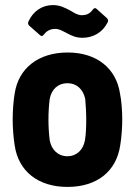

<svg xmlns="http://www.w3.org/2000/svg" viewBox="-20 -729 530 757"><path d="M305 -580C345 -580 383 -599 404 -640C408 -647 406 -653 401 -658L362 -693C360 -695 357 -697 355 -697C351 -697 348 -694 345 -690C334 -674 318 -669 303 -669C286 -669 273 -678 258 -687C237 -698 216 -709 189 -709C147 -709 111 -686 92 -644C89 -637 91 -632 96 -627L137 -591C139 -589 142 -587 144 -587C148 -587 151 -590 154 -594C165 -608 179 -615 198 -615C214 -615 224 -608 244 -598C263 -588 280 -580 305 -580ZM246 8C363 8 439 -54 454 -156C459 -185 462 -226 462 -258C462 -291 459 -333 453 -361C438 -459 362 -522 247 -522C130 -522 53 -459 38 -361C33 -333 30 -291 30 -258C30 -226 33 -184 38 -155C53 -54 130 8 246 8ZM246 -113C209 -113 183 -138 176 -176C173 -200 171 -229 171 -258C171 -287 173 -315 176 -339C183 -377 209 -401 246 -401C282 -401 308 -377 316 -339C318 -315 320 -287 320 -258C320 -230 319 -201 315 -176C308 -138 282 -113 246 -113Z"/></svg>

Font: Barlow Semi Condensed
Style: Bold
Weight: 700
Width: 4
Designer: Jeremy Tribby
Foundry: Tribby Type
Version: Version 1.422;hotconv 1.0.109;makeotfexe 2.5.65596